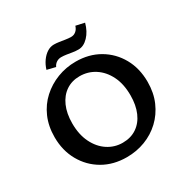

<svg xmlns="http://www.w3.org/2000/svg" viewBox="-195 -1033 1177 1211"><g transform="rotate(-30 393.5 -427.5)"><path d="M385 13Q288 13 213 -30.5Q138 -74 95 -150.5Q52 -227 52 -324Q52 -404 80 -468Q108 -532 157.5 -577Q207 -622 270.5 -646.5Q334 -671 405 -671Q501 -671 575.5 -627.5Q650 -584 692.5 -508Q735 -432 735 -334Q735 -254 707 -190Q679 -126 630.5 -80.5Q582 -35 519 -11Q456 13 385 13ZM408 -79Q467 -79 510 -108Q553 -137 576 -190Q599 -243 599 -314Q599 -397 569.5 -456Q540 -515 490.5 -547Q441 -579 380 -579Q324 -579 281.5 -550.5Q239 -522 215.5 -469Q192 -416 192 -344Q192 -262 221.5 -202.5Q251 -143 300 -111Q349 -79 408 -79ZM282 -703 220 -718Q230 -751 248.5 -777Q267 -803 290.5 -818Q314 -833 340 -833Q357 -833 377.5 -830Q398 -827 419.5 -823.5Q441 -820 460 -820Q479 -820 494.5 -832.5Q510 -845 517 -868L580 -854Q565 -798 531.5 -763Q498 -728 460 -728Q439 -728 418 -731.5Q397 -735 377.5 -738Q358 -741 340 -741Q321 -741 305.5 -731Q290 -721 282 -703Z"/></g></svg>

Font: Ysabeau
Style: Bold
Weight: 700
Designer: Christian Thalmann (Catharsis Fonts)
Version: Version 2.000;gftools[0.9.27.dev2+g8671c4b]